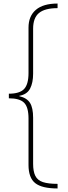

<svg xmlns="http://www.w3.org/2000/svg" viewBox="-20 -820 384 1084"><path d="M305 244Q217 244 179 214Q141 184 141 111V-151Q141 -215 116 -240Q91 -265 30 -265V-291Q91 -291 116 -317.5Q141 -344 141 -408V-664Q141 -729 182.5 -764.5Q224 -800 305 -800V-774Q233 -774 200 -746.5Q167 -719 167 -658V-404Q167 -353 150 -320Q133 -287 89 -279V-277Q132 -267 149.5 -239Q167 -211 167 -155V105Q167 148 179.5 173Q192 198 222 208Q252 218 305 218Z"/></svg>

Font: Noto Sans Tamil Thin
Style: Regular
Weight: 100
Designer: Jelle Bosma - Monotype Design Team
Foundry: Monotype Imaging Inc.
Version: Version 2.004; ttfautohint (v1.8.4.7-5d5b)